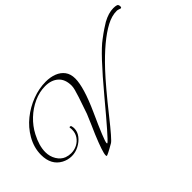

<svg xmlns="http://www.w3.org/2000/svg" viewBox="-137 -1042 1464 1464"><g transform="rotate(-45 595.5 -310.0)"><path d="M332 71Q327 71 327 61Q327 28 383 -107Q400 -146 417 -185Q434 -224 450 -263L496 -398Q507 -432 513.5 -456.5Q520 -481 520 -497Q520 -567 480 -602.5Q440 -638 374 -638Q312 -638 251.5 -610.5Q191 -583 141.5 -536Q92 -489 62 -431Q19 -349 19 -281Q19 -234 42 -196Q65 -158 102 -144Q128 -135 153 -135Q188 -135 218 -150.5Q248 -166 266.5 -194Q285 -222 285 -257Q285 -261 285 -265.5Q285 -270 284 -274Q280 -286 290 -286Q301 -286 302 -270Q303 -266 303.5 -262Q304 -258 304 -253Q304 -217 280 -186Q256 -155 218.5 -135.5Q181 -116 141 -116Q100 -116 62 -136Q-19 -180 -19 -289Q-19 -367 23 -440Q61 -506 122 -555Q183 -604 256 -631.5Q329 -659 401 -659Q451 -659 491 -643.5Q531 -628 554.5 -596.5Q578 -565 578 -516Q578 -423 494 -237Q398 -26 398 0Q398 7 403 5Q429 -12 638 -263Q745 -391 819.5 -470.5Q894 -550 937 -581Q975 -610 1003 -628.5Q1031 -647 1048 -657Q1110 -691 1162 -691Q1185 -691 1197.5 -686.5Q1210 -682 1210 -662Q1210 -649 1201 -649Q1198 -649 1187 -653.5Q1176 -658 1165 -658Q1112 -658 1054 -627Q938 -565 788 -405Q745 -359 687.5 -291Q630 -223 558 -132Q444 12 421 25Q378 50 356.5 60.5Q335 71 332 71Z"/></g></svg>

Font: Alex Brush
Style: Regular
Weight: 400
Designer: Robert E. Leuschke
Foundry: Robert E. Leuschke
Version: Version 1.111; ttfautohint (v1.8.4.7-5d5b)